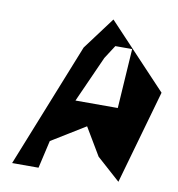

<svg xmlns="http://www.w3.org/2000/svg" viewBox="-78 -759 770 831"><g transform="rotate(10 307.0 -344.0)"><path d="M30 0H146L174 -122L322 -213L394 -92L497 0L614 -412L354 -688L248 -546ZM253 -314 344 -517 382 -576H456L439 -314Z"/></g></svg>

Font: Crazy Punk
Style: Obl
Weight: 400
Version: Version 1